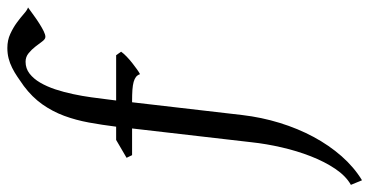

<svg xmlns="http://www.w3.org/2000/svg" viewBox="-314 -518 1019 530"><g transform="rotate(-90 196.0 -252.5)"><path d="M440.9 -685.1Q430.7 -677.7 418.9 -669.2Q407.2 -660.6 396 -653.6Q384.8 -646.5 375.2 -641.8Q365.7 -637.2 359.9 -637.2Q353.5 -637.2 347.2 -645.8Q340.8 -654.3 333 -664.6Q325.2 -674.8 314.9 -683.3Q304.7 -691.9 291 -691.9Q272.5 -691.9 258.3 -680.9Q244.1 -669.9 233.4 -651.6Q222.7 -633.3 214.8 -609.6Q207 -585.9 201.7 -560.5Q196.3 -535.2 192.9 -510.3Q189.5 -485.4 187 -464.8L184.1 -441.9H309.1L318.8 -428.2Q314 -421.4 305.7 -413.3Q297.4 -405.3 288.1 -397.9Q278.8 -390.6 270.3 -384.5Q261.7 -378.4 256.8 -376Q254.4 -382.8 249.3 -387Q244.1 -391.1 235.4 -393.6Q226.6 -396 213.4 -397Q200.2 -397.9 182.1 -397.9H179.2L144 -94.2Q137.7 -40.5 122.3 9.5Q106.9 59.6 83.7 102.8Q60.5 146 30.3 180.4Q0 214.8 -36.1 236.8L-48.8 206.1Q-24.4 192.4 -4.6 163.1Q15.1 133.8 30 95.7Q44.9 57.6 54.7 14.9Q64.5 -27.8 68.8 -67.9L106.9 -397.9H33.2L25.9 -413.1L75.2 -441.9H111.8Q116.7 -481 123.3 -517.1Q129.9 -553.2 141.8 -585.4Q153.8 -617.7 173.6 -645.8Q193.4 -673.8 224.1 -696.8Q237.3 -706.1 249.5 -714.4Q261.7 -722.7 274.4 -729Q287.1 -735.4 300.5 -738.8Q314 -742.2 329.1 -742.2Q350.6 -742.2 367.9 -734.1Q385.3 -726.1 398.9 -716.1Q412.6 -706.1 423.1 -696.8Q433.6 -687.5 440.9 -685.1Z"/></g></svg>

Font: Gentium Plus Afr
Style: Italic
Weight: 400
Italic angle: -8°
Designer: J. Victor Gaultney, Annie Olsen, Iska Routamaa, Becca Hirsbrunner
Foundry: SIL International
Version: Version 5.000